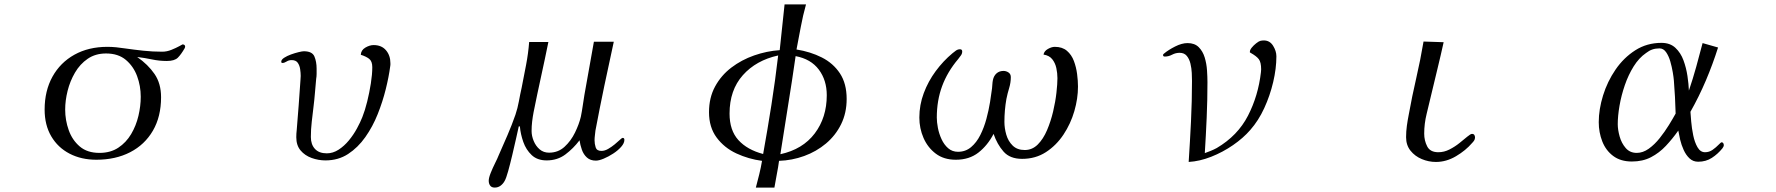

<svg xmlns="http://www.w3.org/2000/svg" viewBox="-20 -730 8040 869"><path d="M617 -292Q617 -341 600.5 -385.5Q584 -430 549.5 -459Q515 -488 460 -488Q412 -488 377 -464Q342 -440 319.5 -401.5Q297 -363 286 -319Q275 -275 275 -234Q275 -186 291 -141Q307 -96 341 -67Q375 -38 430 -38Q480 -38 515.5 -61.5Q551 -85 573.5 -123Q596 -161 606.5 -205.5Q617 -250 617 -292ZM818 -518Q818 -516 816 -512Q800 -484 785 -469Q770 -454 735 -454Q701 -454 668 -461Q635 -468 601 -472Q650 -438 679.5 -395Q709 -352 709 -290Q709 -202 672 -138.5Q635 -75 569 -41Q503 -7 416 -7Q348 -7 295 -34.5Q242 -62 212 -113Q182 -164 182 -234Q182 -319 217.5 -383Q253 -447 317 -482.5Q381 -518 466 -518Q486 -518 506 -516Q526 -514 545 -511Q587 -505 629 -500.5Q671 -496 714 -496Q735 -496 756 -504.5Q777 -513 791.5 -521Q806 -529 806 -529Q818 -529 818 -518Z M1747 -444Q1747 -440 1747 -436.5Q1747 -433 1746 -429Q1740 -383 1726 -326.5Q1712 -270 1689.5 -213.5Q1667 -157 1633.5 -109.5Q1600 -62 1555.5 -33Q1511 -4 1453 -4Q1421 -4 1390.5 -15Q1360 -26 1340.5 -49Q1321 -72 1321 -109Q1321 -117 1321.5 -125.5Q1322 -134 1323 -142Q1328 -199 1332 -255.5Q1336 -312 1340 -369Q1340 -374 1340.5 -378Q1341 -382 1341 -386Q1341 -400 1338.5 -417Q1336 -434 1327.5 -446Q1319 -458 1300 -458Q1287 -458 1277 -451.5Q1267 -445 1258 -445Q1253 -445 1253 -451Q1253 -460 1266 -468.5Q1279 -477 1297 -483.5Q1315 -490 1331.5 -494Q1348 -498 1355 -498Q1393 -498 1403 -474.5Q1413 -451 1413 -419Q1413 -408 1413 -396Q1413 -384 1411 -373Q1408 -342 1405.5 -310.5Q1403 -279 1399 -247Q1395 -213 1391 -179Q1387 -145 1387 -110Q1387 -76 1405.5 -56Q1424 -36 1459 -36Q1487 -36 1512.5 -52.5Q1538 -69 1559 -94.5Q1580 -120 1595.5 -148.5Q1611 -177 1620 -200Q1632 -230 1642 -270.5Q1652 -311 1658.5 -352.5Q1665 -394 1665 -426Q1665 -453 1650.5 -464Q1636 -475 1613 -482Q1614 -503 1633.5 -514.5Q1653 -526 1671 -526Q1707 -526 1727 -502.5Q1747 -479 1747 -444Z M2806 -97Q2806 -82 2791.5 -65.5Q2777 -49 2755.5 -35Q2734 -21 2712.5 -12Q2691 -3 2677 -3Q2652 -3 2636.5 -17Q2621 -31 2613.5 -52.5Q2606 -74 2603 -95Q2575 -58 2539 -31Q2503 -4 2454 -4Q2412 -4 2386.5 -28Q2361 -52 2348.5 -87.5Q2336 -123 2333 -158H2328Q2324 -140 2316 -104Q2308 -68 2298.5 -28Q2289 12 2280 44.5Q2271 77 2264 89Q2257 102 2245.5 110.5Q2234 119 2219 119Q2205 119 2198.5 110Q2192 101 2192 88Q2192 75 2201 52.5Q2210 30 2221 8Q2232 -14 2237 -27Q2257 -72 2277 -118.5Q2297 -165 2313 -211Q2323 -241 2328.5 -271.5Q2334 -302 2341 -333Q2351 -384 2361 -436Q2371 -488 2375 -540H2462Q2446 -461 2428.5 -381.5Q2411 -302 2395 -222Q2391 -201 2388.5 -180Q2386 -159 2386 -137Q2386 -115 2395.5 -92Q2405 -69 2422.5 -54Q2440 -39 2465 -39Q2506 -39 2535 -65.5Q2564 -92 2582.5 -130Q2601 -168 2609 -202Q2614 -227 2617.5 -251.5Q2621 -276 2625 -300L2668 -541H2758Q2736 -441 2715 -340.5Q2694 -240 2675 -139Q2674 -128 2672.5 -117Q2671 -106 2671 -95Q2671 -79 2676 -63Q2681 -47 2702 -47Q2717 -47 2732.5 -56Q2748 -65 2762 -76.5Q2776 -88 2785.5 -97Q2795 -106 2798 -106Q2806 -106 2806 -97Z M3502 -479Q3402 -457 3342 -389.5Q3282 -322 3282 -216Q3282 -140 3322 -96Q3362 -52 3434 -33Q3454 -144 3471.5 -255.5Q3489 -367 3502 -479ZM3722 -299Q3722 -367 3686 -415Q3650 -463 3581 -476Q3565 -364 3547 -253.5Q3529 -143 3512 -32Q3613 -54 3667.5 -126Q3722 -198 3722 -299ZM3812 -282Q3812 -219 3787 -168Q3762 -117 3718.5 -80.5Q3675 -44 3620 -24Q3565 -4 3506 -2Q3502 28 3496 58Q3490 88 3485 119H3401Q3409 89 3416.5 58.5Q3424 28 3429 -2Q3368 -10 3313 -35.5Q3258 -61 3223.5 -107.5Q3189 -154 3189 -222Q3189 -288 3216.5 -338.5Q3244 -389 3290 -424Q3336 -459 3393 -479Q3450 -499 3509 -503Q3514 -555 3520 -606.5Q3526 -658 3531 -710H3628Q3614 -660 3604.5 -608.5Q3595 -557 3585 -506Q3648 -496 3699.5 -470Q3751 -444 3781.5 -398Q3812 -352 3812 -282Z M4859 -338Q4859 -284 4842.5 -227Q4826 -170 4793.5 -121Q4761 -72 4714 -41.5Q4667 -11 4606 -11Q4551 -11 4522 -44Q4493 -77 4477 -124Q4450 -72 4408.5 -39.5Q4367 -7 4306 -7Q4252 -7 4215.5 -34.5Q4179 -62 4160 -105.5Q4141 -149 4141 -198Q4141 -255 4161 -308.5Q4181 -362 4215 -408Q4249 -454 4291 -489Q4298 -495 4306.5 -501Q4315 -507 4325 -507Q4335 -507 4335 -497Q4335 -487 4329 -479Q4323 -471 4317 -463Q4268 -405 4244 -340Q4220 -275 4220 -198Q4220 -177 4225 -151Q4230 -125 4241.5 -100Q4253 -75 4271.5 -59Q4290 -43 4316 -43Q4350 -43 4375 -64Q4400 -85 4417 -119Q4434 -153 4444.5 -192Q4455 -231 4461 -268Q4467 -305 4470 -330Q4471 -339 4471.5 -348.5Q4472 -358 4474 -368Q4478 -387 4490.5 -398Q4503 -409 4522 -409Q4534 -409 4544.5 -402Q4555 -395 4555 -381Q4555 -356 4547.5 -331.5Q4540 -307 4535 -282Q4526 -231 4526 -178Q4526 -150 4534.5 -120.5Q4543 -91 4563.5 -71Q4584 -51 4618 -51Q4652 -51 4677 -76Q4702 -101 4719 -141Q4736 -181 4746.5 -225.5Q4757 -270 4761.5 -310.5Q4766 -351 4766 -376Q4766 -399 4761 -422Q4756 -445 4742.5 -462Q4729 -479 4703 -483Q4706 -499 4723 -508.5Q4740 -518 4754 -518Q4788 -518 4809 -500Q4830 -482 4840.5 -454Q4851 -426 4855 -395Q4859 -364 4859 -338Z M5757 -475Q5757 -420 5742.5 -358.5Q5728 -297 5702 -240.5Q5676 -184 5639 -142Q5607 -105 5560.5 -73Q5514 -41 5462 -20.5Q5410 0 5360 3Q5366 -89 5370.5 -181Q5375 -273 5375 -364Q5375 -379 5374 -400Q5373 -421 5368 -442Q5363 -463 5351.5 -477Q5340 -491 5319 -491Q5301 -491 5285 -482.5Q5269 -474 5252 -474Q5244 -474 5244 -481Q5244 -485 5249 -488Q5268 -504 5298.5 -519.5Q5329 -535 5355 -535Q5387 -535 5405.5 -516.5Q5424 -498 5432.5 -470Q5441 -442 5443 -411.5Q5445 -381 5445 -358Q5445 -278 5441.5 -197.5Q5438 -117 5433 -37Q5447 -42 5460.5 -47.5Q5474 -53 5487 -60Q5582 -116 5628.5 -206.5Q5675 -297 5687 -403Q5687 -406 5687.5 -409.5Q5688 -413 5688 -416Q5688 -448 5677.5 -462Q5667 -476 5640 -491L5637 -493Q5637 -493 5637 -494Q5637 -495 5637 -496Q5637 -504 5645.5 -514.5Q5654 -525 5665.5 -534Q5677 -543 5684 -545Q5692 -547 5700 -547Q5727 -547 5742 -523Q5757 -499 5757 -475Z M6656 -108Q6656 -100 6652 -94Q6648 -88 6643 -83Q6614 -49 6570 -23Q6526 3 6479 3Q6446 3 6415 -10Q6384 -23 6364 -48Q6344 -73 6344 -109Q6344 -135 6347.5 -160.5Q6351 -186 6356 -211Q6371 -294 6390 -376.5Q6409 -459 6423 -542L6514 -539Q6501 -480 6486.5 -420.5Q6472 -361 6458 -302Q6448 -259 6437 -214.5Q6426 -170 6426 -125Q6426 -94 6439.5 -67.5Q6453 -41 6490 -41Q6516 -41 6540.5 -53.5Q6565 -66 6585.5 -82.5Q6606 -99 6621 -111.5Q6636 -124 6642 -124Q6650 -124 6653 -119Q6656 -114 6656 -108Z M7564 -216Q7563 -254 7561 -291.5Q7559 -329 7556 -366Q7555 -379 7551 -403Q7547 -427 7540 -451.5Q7533 -476 7521 -493.5Q7509 -511 7491 -511Q7473 -511 7458.5 -506Q7444 -501 7430 -490Q7398 -468 7374 -429.5Q7350 -391 7334 -344.5Q7318 -298 7310 -251.5Q7302 -205 7302 -168Q7302 -143 7310.5 -112.5Q7319 -82 7338 -60Q7357 -38 7388 -38Q7416 -38 7442.5 -57Q7469 -76 7492 -105Q7515 -134 7533.5 -164Q7552 -194 7564 -216ZM7782 -73Q7782 -67 7776 -59Q7755 -33 7728 -15.5Q7701 2 7666 2Q7643 2 7627 -13Q7611 -28 7600.5 -51Q7590 -74 7584.5 -97.5Q7579 -121 7576 -139Q7550 -102 7520 -70Q7490 -38 7452.5 -18.5Q7415 1 7366 1Q7315 1 7281.5 -24Q7248 -49 7232 -90Q7216 -131 7216 -177Q7216 -235 7235.5 -298Q7255 -361 7292 -415Q7329 -469 7381.5 -502.5Q7434 -536 7500 -536Q7539 -536 7563 -513.5Q7587 -491 7599.5 -457Q7612 -423 7617.5 -386Q7623 -349 7624 -320Q7642 -373 7657 -427Q7672 -481 7686 -535L7756 -515Q7732 -439 7701 -366Q7670 -293 7631 -224Q7632 -209 7634.5 -179.5Q7637 -150 7643.5 -118Q7650 -86 7663 -63.5Q7676 -41 7697 -41Q7716 -41 7731.5 -52Q7747 -63 7758 -74.5Q7769 -86 7772 -86Q7777 -86 7779.5 -82Q7782 -78 7782 -73Z"/></svg>

Font: Kaisei Tokumin
Style: Regular
Weight: 400
Designer: Font-Kai, 金井和夫
Foundry: KAZUO KANAI
Version: Version 5.003